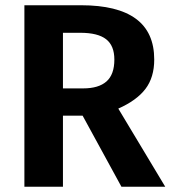

<svg xmlns="http://www.w3.org/2000/svg" viewBox="-20 -712 654 732"><path d="M295 -271H220V0H73V-692H289Q428 -692 498 -640.5Q568 -589 568 -485Q568 -417 534.5 -373Q501 -329 431 -298L610 0H443ZM220 -375H297Q356 -375 386 -401.5Q416 -428 416 -485Q416 -538 384.5 -562.5Q353 -587 286 -587H220Z"/></svg>

Font: Wolseley Sans SemiBold
Style: Regular
Weight: 600
Designer: Carrois Corporate & Edenspiekermann AG
Foundry: Carrois Corporate GbR & Edenspiekermann AG
Version: Version 4.202